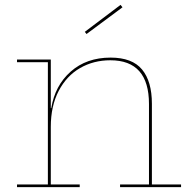

<svg xmlns="http://www.w3.org/2000/svg" viewBox="-20 -770 789 790"><path d="M725 -11V0H474V-11H593V-342Q593 -522 434 -522Q365 -522 309.5 -490Q254 -458 221.5 -396Q189 -334 189 -248V-11H308V0H50V-11H177V-514H50V-525H189V-325H191Q206 -418 271 -475.5Q336 -533 435 -533Q524 -533 564.5 -484Q605 -435 605 -343V-11ZM484 -740 336 -630 329 -639 476 -750Z"/></svg>

Font: Hepta Slab Thin
Style: Regular
Weight: 250
Designer: Michael LaGattuta
Foundry: Michael LaGattuta
Version: Version 1.100; ttfautohint (v1.8) -l 8 -r 50 -G 200 -x 14 -D